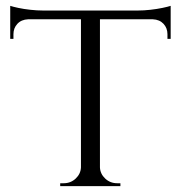

<svg xmlns="http://www.w3.org/2000/svg" viewBox="-20 -637 618 657"><path d="M322 -597V0H257V-597ZM564 -601V-571H15V-601ZM564 -573V-504H553V-520Q553 -541 539.5 -555.5Q526 -570 503 -571V-573ZM564 -617V-591L452 -601Q472 -601 494.5 -603.5Q517 -606 536 -610Q555 -614 564 -617ZM259 -64V0H186V-10Q187 -10 192.5 -10Q198 -10 198 -10Q222 -10 239 -26Q256 -42 257 -64ZM319 -64H322Q323 -42 340 -26Q357 -10 381 -10Q381 -10 386.5 -10Q392 -10 392 -10V0H319ZM76 -573V-571Q53 -570 39.5 -555.5Q26 -541 26 -520V-504H15V-573ZM15 -617Q24 -614 42.5 -610Q61 -606 84 -603.5Q107 -601 127 -601L15 -591Z"/></svg>

Font: Cinzel
Style: Regular
Weight: 400
Designer: Natanael Gama
Version: Version 2.000